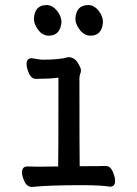

<svg xmlns="http://www.w3.org/2000/svg" viewBox="-20 -727 540 759"><path d="M107 12Q87 12 77 -9Q67 -30 67 -45Q67 -69 88 -69L128 -68L210 -69Q211 -110 211 -420Q181 -416 158 -416Q135 -416 123 -415Q104 -415 94.5 -437Q85 -459 85 -474Q85 -497 105 -497Q139 -491 148 -491Q216 -491 250 -501Q278 -501 293 -469Q300 -457 300 -449Q300 -441 297 -434.5Q294 -428 294 -416Q294 -129 295 -70Q384 -70 397 -71Q416 -71 425.5 -49Q435 -27 435 -12Q435 11 415 11Q380 5 304 5Q172 5 107 12ZM173 -586Q148 -586 131 -609Q114 -632 114 -653Q117 -707 164 -707Q187 -707 205 -685Q223 -663 223 -639Q218 -586 173 -586ZM338 -586Q313 -586 295.5 -609Q278 -632 278 -653Q281 -707 329 -707Q352 -707 369.5 -685Q387 -663 387 -639Q383 -586 338 -586Z"/></svg>

Font: LXGW WenKai Mono TC
Style: Bold
Weight: 700
Designer: LXGW / Fontworks Inc.
Foundry: LXGW / Fontworks Inc.
Version: Version 1.330